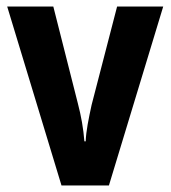

<svg xmlns="http://www.w3.org/2000/svg" viewBox="-20 -567 522 587"><path d="M168 0H313L479 -547H338L260 -246C251 -204 243 -166 242 -135H238C235 -174 228 -213 218 -251L143 -547H2Z"/></svg>

Font: Noto Sans Arabic UI Cn
Style: Bold
Weight: 700
Width: 3
Designer: Monotype Design Team, Nadine Chahine and Nizar Qandah
Foundry: Monotype Imaging Inc.
Version: Version 2.010